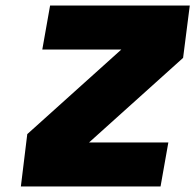

<svg xmlns="http://www.w3.org/2000/svg" viewBox="-20 -670 702 690"><path d="M160 -650H662L638 -462L300 -158H585L557 0H55L78 -188L416 -492H132Z"/></svg>

Font: Overused Grotesk Black
Style: Italic
Weight: 900
Italic angle: -10°
Version: Version 0.003